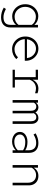

<svg xmlns="http://www.w3.org/2000/svg" viewBox="1426 -1955 748 3640"><g transform="rotate(90 1800.0 -135.0)"><path d="M308 219Q261 219 213 205.5Q165 192 124 167L150 127Q196 151 232.5 162Q269 173 306 173Q451 173 451 41V-64Q421 -28 379.5 -10Q338 8 290 8Q225 8 173 -25Q121 -58 90.5 -114Q60 -170 60 -240Q60 -310 90 -365.5Q120 -421 172 -454Q224 -487 288 -487Q338 -487 379.5 -468Q421 -449 451 -412V-481H501V39Q501 126 451 172.5Q401 219 308 219ZM298 -38Q345 -38 385.5 -57.5Q426 -77 451 -112V-363Q427 -400 387 -420.5Q347 -441 298 -441Q245 -441 202.5 -414.5Q160 -388 135 -342.5Q110 -297 110 -239Q110 -182 135 -136.5Q160 -91 202.5 -64.5Q245 -38 298 -38Z M911 10Q846 10 791.5 -23Q737 -56 704.5 -112.5Q672 -169 672 -240Q672 -311 702.5 -367Q733 -423 785 -456Q837 -489 902 -489Q967 -489 1019 -457Q1071 -425 1101.5 -371Q1132 -317 1132 -250V-231H722Q725 -175 751.5 -131Q778 -87 820.5 -61.5Q863 -36 913 -36Q958 -36 998.5 -53.5Q1039 -71 1066 -102L1101 -70Q1065 -32 1016 -11Q967 10 911 10ZM724 -272H1081Q1076 -321 1051.5 -359.5Q1027 -398 988.5 -420.5Q950 -443 902 -443Q856 -443 818 -421Q780 -399 755.5 -360.5Q731 -322 724 -272Z M1302 0V-43H1442V-438H1302V-481H1492V-379Q1514 -431 1558 -460Q1602 -489 1660 -489Q1683 -489 1702.5 -485.5Q1722 -482 1748 -473V-426Q1722 -434 1700 -438.5Q1678 -443 1657 -443Q1602 -443 1558 -413Q1514 -383 1492 -327V-43H1640V0Z M1877 0V-481H1926V-440Q1944 -466 1966.5 -477.5Q1989 -489 2017 -489Q2049 -489 2073.5 -473.5Q2098 -458 2112 -432Q2132 -462 2158.5 -475.5Q2185 -489 2219 -489Q2267 -489 2297.5 -453Q2328 -417 2328 -359V0H2279V-348Q2279 -395 2259 -422Q2239 -449 2201 -449Q2179 -449 2160 -439Q2141 -429 2125 -398Q2127 -390 2128 -381Q2129 -372 2129 -362V0H2080V-348Q2080 -395 2059 -422Q2038 -449 2000 -449Q1979 -449 1960.5 -439.5Q1942 -430 1926 -402V0Z M2664 10Q2610 10 2569 -9Q2528 -28 2504.5 -61.5Q2481 -95 2481 -138Q2481 -181 2504.5 -213Q2528 -245 2570 -263.5Q2612 -282 2666 -282Q2715 -282 2756 -272Q2797 -262 2829 -239V-301Q2829 -374 2793.5 -410.5Q2758 -447 2690 -447Q2648 -447 2610.5 -435Q2573 -423 2530 -397L2508 -437Q2555 -463 2600 -476Q2645 -489 2692 -489Q2781 -489 2829.5 -442.5Q2878 -396 2878 -310V0H2829V-60Q2796 -26 2754 -8Q2712 10 2664 10ZM2530 -140Q2530 -91 2569 -61.5Q2608 -32 2670 -32Q2717 -32 2756 -48Q2795 -64 2829 -98V-198Q2795 -221 2757 -230.5Q2719 -240 2671 -240Q2608 -240 2569 -212Q2530 -184 2530 -140Z M3109 0V-481H3159V-403Q3215 -489 3315 -489Q3369 -489 3409 -466.5Q3449 -444 3471.5 -403Q3494 -362 3494 -308V0H3444V-293Q3444 -364 3405 -404.5Q3366 -445 3301 -445Q3255 -445 3217.5 -422.5Q3180 -400 3159 -360V0Z"/></g></svg>

Font: Red Hat Mono
Style: Regular
Weight: 300
Monospace: yes
Designer: Pentagram, MCKL
Foundry: Pentagram, MCKL
Version: Version 1.023